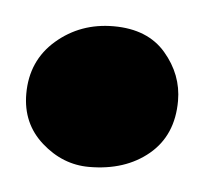

<svg xmlns="http://www.w3.org/2000/svg" viewBox="-28 -491 237 222"><g transform="rotate(5 90.0 -380.0)"><path d="M82 -297Q51.5 -297 27 -318.8Q2.5 -340.5 2.5 -375Q2.5 -413.5 30.2 -437.5Q58 -461.5 96.5 -461.5Q136 -461.5 157 -437Q178 -412.5 178 -382Q178 -342 151 -319.5Q124 -297 82 -297Z"/></g></svg>

Font: Merriweather 48pt ExtraBold
Style: Regular
Weight: 800
Version: Version 2.100